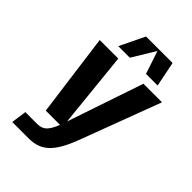

<svg xmlns="http://www.w3.org/2000/svg" viewBox="-254 -805 1090 1090"><g transform="rotate(45 290.5 -260.0)"><path d="M168 87.9H168.9Q201.7 87.9 222.4 68.6Q243.2 49.3 262.2 0H147.9L81.1 -500H230L276.9 -42L432.1 -500H581.1L397 -9.8Q357.4 94.2 311 137.2Q264.6 180.2 194.8 180.2H59.1L71.8 87.9ZM465.8 -700.2 496.1 -549.8H402.8L356.9 -688L272.9 -549.8H180.2L252.9 -700.2Z"/></g></svg>

Font: Fivo Sans Modern
Style: Italic
Weight: 700
Designer: Alexander Slobzheninov
Foundry: Alexander Slobzheninov
Version: 1.0